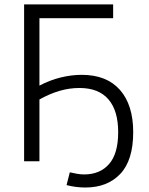

<svg xmlns="http://www.w3.org/2000/svg" viewBox="-20 -730 674 869"><path d="M366.2 118.7Q323.9 118.7 281.2 107.8L296 50Q312.3 53.7 328.8 56.6Q345.3 59.5 361 59.5Q432.5 59.5 473.7 12.4Q514.9 -34.6 514.9 -131.8Q514.9 -229.3 470.6 -280.5Q426.4 -331.8 339.6 -331.8Q294.3 -331.8 249.6 -318.8Q205 -305.8 158.5 -279.8V-342.4Q204.6 -367 253.8 -379.1Q303 -391.3 349.8 -391.3Q462.8 -391.3 522.8 -323.2Q582.9 -255.1 582.9 -131.8Q582.9 -4.8 524.5 57Q466.1 118.7 366.2 118.7ZM89.1 0V-710H492.1V-647.7H158.5V0Z"/></svg>

Font: Raleway Thin
Style: Regular
Weight: 100
Designer: Matt McInerney, Pablo Impallari, Rodrigo Fuenzalida
Foundry: Matt McInerney, Pablo Impallari, Rodrigo Fuenzalida
Version: Version 4.026